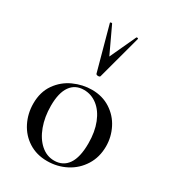

<svg xmlns="http://www.w3.org/2000/svg" viewBox="-181 -828 844 939"><g transform="rotate(30 241.0 -358.5)"><path d="M35 -198Q35 -263 67 -308.5Q99 -354 149 -376.5Q199 -399 251 -399Q310 -399 355 -370Q400 -341 424 -293.5Q448 -246 448 -193Q448 -132 418.5 -85Q389 -38 340 -12.5Q291 13 233 13Q174 13 129 -15.5Q84 -44 59.5 -92.5Q35 -141 35 -198ZM366 -163Q366 -228 346.5 -277Q327 -326 293 -352.5Q259 -379 217 -379Q168 -379 141.5 -341.5Q115 -304 115 -231Q115 -168 134 -116.5Q153 -65 186.5 -35.5Q220 -6 262 -6Q312 -6 339 -45Q366 -84 366 -163ZM173 -729 242 -582 310 -729Q312 -731 316.5 -730Q321 -729 320 -726L253 -477Q251 -472 242 -472Q233 -472 230 -477L162 -726Q161 -729 166.5 -730Q172 -731 173 -729Z"/></g></svg>

Font: Cormorant Garamond Medium
Style: Regular
Weight: 500
Designer: Christian Thalmann (Catharsis Fonts)
Foundry: Catharsis Fonts
Version: Version 4.000